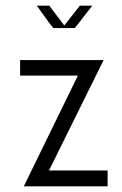

<svg xmlns="http://www.w3.org/2000/svg" viewBox="-20 -660 431 678"><path d="M51 -448H346L153 -58H360V-2H64L255 -393H51ZM168 -561Q152 -581 138 -601Q124 -621 110 -640H154L207 -570Q216 -582 233 -603Q250 -624 262 -640H306Q295 -626 287.5 -616.5Q280 -607 273.5 -598.5Q267 -590 260.5 -581.5Q254 -573 244 -561Z"/></svg>

Font: Fundamental  Brigade Scvhlank
Style: Regular
Weight: 100
Designer: Peter Wiegel, original typeface by Arno Drescher 1935
Foundry: Peter Wiegel
Version: Version 0.000 2012 initial release